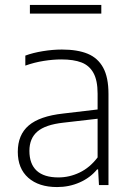

<svg xmlns="http://www.w3.org/2000/svg" viewBox="-20 -749 535 777"><path d="M419 -369V0H380.5L377 -63.5H373Q345 -29.5 302.5 -10.8Q260 8 211 8Q137 8 94.5 -29.5Q52 -67 52 -134.5Q52 -203.5 96.2 -241.2Q140.5 -279 235.5 -289.5L375 -306V-370Q375 -423.5 358.2 -453.8Q341.5 -484 309.8 -496.2Q278 -508.5 228 -508.5Q195 -508.5 157 -502.5Q119 -496.5 82.5 -483.5V-524Q113.5 -535.5 153.5 -542Q193.5 -548.5 230.5 -548.5Q293.5 -548.5 334.8 -531.5Q376 -514.5 397.5 -475.2Q419 -436 419 -369ZM375 -112V-268.5L236 -252.5Q164 -244.5 131.5 -216.8Q99 -189 99 -138.5Q99 -85.5 128.5 -58.2Q158 -31 216.5 -31Q261 -31 302.2 -50.8Q343.5 -70.5 375 -112ZM101 -694V-729H390V-694Z"/></svg>

Font: Encode Sans ExtraLight
Style: Regular
Weight: 275
Designer: Multiple Designers
Foundry: Impallari Type
Version: Version 2.000